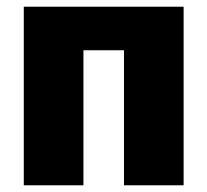

<svg xmlns="http://www.w3.org/2000/svg" viewBox="-20 -553 619 573"><path d="M528 0H350V-403H229V0H51V-533H528Z"/></svg>

Font: Trujillo ExtraBold
Style: Regular
Weight: 800
Designer: Fira Sans original fonts by bBox Type GmbH, Carrois Corporate GbR, & Edenspiekermann AG / Changes by Cristiano Sobral
Foundry: Fira Sans original fonts by bBox Type GmbH, Carrois Corporate GbR, & Edenspiekermann AG / Changes by Cristiano Sobral
Version: Version 4.301;July 28, 2020;FontCreator 13.0.0.2655 64-bit